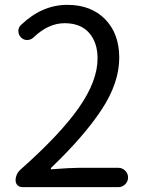

<svg xmlns="http://www.w3.org/2000/svg" viewBox="-20 -767 595 787"><path d="M71.3 0Q59.6 0 51.8 -7.8Q43.9 -15.6 43.9 -27.3Q43.9 -53.7 64.5 -72.3Q227.5 -216.8 303.7 -326.2Q379.9 -435.5 379.9 -527.3Q379.9 -592.8 345.2 -632.3Q310.5 -671.9 244.6 -671.9Q178.7 -671.9 118.2 -614.3Q107.4 -603.5 92.3 -603Q77.1 -602.5 66.4 -613.3Q55.7 -624 55.2 -639.2Q54.7 -654.3 66.4 -665Q152.3 -747.1 255.9 -747.1Q353.5 -747.1 411.1 -688Q468.8 -628.9 468.8 -530.3Q468.8 -427.7 397 -318.4Q325.2 -209 189.5 -79.1Q187.5 -77.1 188.5 -74.7Q189.5 -72.3 191.4 -73.2Q269.5 -79.1 301.8 -79.1H465.8Q481.4 -79.1 493.2 -67.4Q504.9 -55.7 504.9 -39.6Q504.9 -23.4 493.2 -11.7Q481.4 0 465.8 0Z"/></svg>

Font: irohamaru Regular
Style: Regular
Weight: 400
Designer: [Source Han Sans]
Ryoko NISHIZUKA  (kana & ideographs); Paul D. Hunt (Latin, Greek & Cyrillic); Wenlong ZHANG  (bopomofo
Version: Version 1.00